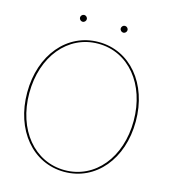

<svg xmlns="http://www.w3.org/2000/svg" viewBox="-128 -991 961 1093"><g transform="rotate(15 352.5 -444.0)"><path d="M212.5 -870C212.5 -859 222 -850 232.5 -850C243.5 -850 252.5 -859.5 252.5 -870C252.5 -881 243 -890 232.5 -890C221.5 -890 212.5 -880.5 212.5 -870ZM452.5 -870C452.5 -859 462 -850 472.5 -850C483.5 -850 492.5 -859.5 492.5 -870C492.5 -881 483 -890 472.5 -890C461.5 -890 452.5 -880.5 452.5 -870ZM352.5 2.5C538 2.5 672.5 -158 672.5 -380C672.5 -602 538 -762.5 352.5 -762.5C167 -762.5 32.5 -602 32.5 -380C32.5 -158 167 2.5 352.5 2.5ZM352.5 -7.5C174 -7.5 45 -164 45 -380C45 -596 174 -752.5 352.5 -752.5C531 -752.5 660 -596 660 -380C660 -164 531 -7.5 352.5 -7.5Z"/></g></svg>

Font: ZnikomitSC
Style: Regular
Weight: 100
Designer: gluk
Foundry: gluk
Version: Version 0.55